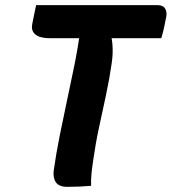

<svg xmlns="http://www.w3.org/2000/svg" viewBox="-20 -720 665 744"><path d="M120 -700H591Q612 -700 620 -686.5Q628 -673 624 -654Q620 -632 615.5 -612Q611 -592 605 -572H174Q150 -572 133.5 -577.5Q117 -583 109 -595.5Q101 -608 105 -627Q109 -647 112.5 -664.5Q116 -682 120 -700ZM333 0Q311 2 288 3Q265 4 241 4Q209 4 197 -13Q185 -30 188 -58Q198 -128 211.5 -195Q225 -262 239.5 -329.5Q254 -397 268 -466Q282 -535 292 -609H424L410 -583Q414 -567 415.5 -550Q417 -533 416.5 -514.5Q416 -496 413 -476Q404 -413 390.5 -350.5Q377 -288 363.5 -225Q350 -162 341 -98Q337 -72 334.5 -47Q332 -22 333 0Z"/></svg>

Font: Rec Mono Semicasual
Style: Bold Italic
Weight: 700
Italic angle: -10°
Version: Version 1.085; ttfautohint (v1.8.4.7-5d5b)